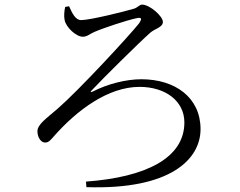

<svg xmlns="http://www.w3.org/2000/svg" viewBox="-20 -774 1040 831"><path d="M262 -744C258 -726 256 -702 260 -686C266 -657 308 -615 339 -615C357 -615 370 -628 389 -636C428 -653 531 -687 570 -695C596 -701 594 -691 582 -673C539 -619 323 -385 230 -304C183 -263 142 -236 142 -206C142 -180 157 -157 175 -157C191 -157 199 -168 214 -185C314 -298 448 -398 584 -398C696 -398 778 -337 778 -244C778 -90 612 -7 352 12L354 36C718 48 848 -85 848 -215C848 -352 738 -431 592 -431C526 -431 446 -411 382 -378C372 -373 369 -375 378 -384C420 -429 579 -587 631 -633C651 -650 685 -656 685 -679C685 -704 628 -754 595 -754C582 -754 577 -740 555 -735C518 -724 370 -687 331 -687C306 -687 292 -718 279 -747Z"/></svg>

Font: Noto Serif CJK JP
Style: Regular
Weight: 400
Designer: Ryoko NISHIZUKA 西塚涼子 (kana & ideographs); Frank Grießhammer (Latin, Greek & Cyrillic); Wenlong ZHANG 张文龙 (bopomofo); San
Foundry: Adobe Systems Incorporated
Version: Version 1.000;PS 1;hotconv 16.6.53;makeotf.lib2.5.65590